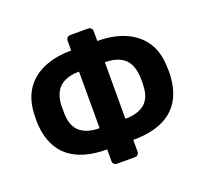

<svg xmlns="http://www.w3.org/2000/svg" viewBox="-132 -909 1174 1098"><g transform="rotate(-20 455.0 -359.5)"><path d="M400 32Q389 32 382 25Q375 18 375 7V-64Q226 -64 144.5 -130Q63 -196 52 -327Q51 -336 51 -350Q51 -364 51.5 -378.5Q52 -393 52 -401Q57 -488 97 -546.5Q137 -605 208.5 -635.5Q280 -666 375 -666V-726Q375 -736 382 -743.5Q389 -751 400 -751H510Q520 -751 527 -743.5Q534 -736 534 -726V-666Q630 -666 701 -635.5Q772 -605 813 -546.5Q854 -488 858 -401Q859 -379 859.5 -364.5Q860 -350 858 -327Q848 -196 766 -130Q684 -64 534 -64V7Q534 18 527 25Q520 32 510 32ZM376 -193V-537Q303 -537 262 -503.5Q221 -470 215 -397Q215 -381 215 -365.5Q215 -350 215 -333Q219 -260 260.5 -226.5Q302 -193 376 -193ZM533 -193Q608 -193 649.5 -226.5Q691 -260 694 -333Q695 -341 695 -353Q695 -365 695 -377.5Q695 -390 694 -397Q688 -470 647.5 -503.5Q607 -537 533 -537Z"/></g></svg>

Font: Rubik SemiBold
Style: Regular
Weight: 600
Designer: Hubert and Fischer
Foundry: Hubert and Fischer
Version: Version 2.300;gftools[0.9.30]